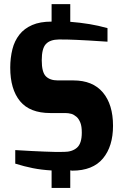

<svg xmlns="http://www.w3.org/2000/svg" viewBox="-20 -818 611 934"><path d="M502.9 -615.2Q448.2 -618.7 410.2 -621.1Q376.5 -623 353.5 -624Q331.1 -625 312.5 -625.5Q300.3 -626 267.1 -626Q223.1 -625.5 203.1 -603.5Q183.1 -582 183.1 -524.9Q183.1 -466.8 203.1 -446.8Q223.1 -426.8 261.2 -426.8H336.9Q431.2 -426.8 480.5 -368.2Q529.8 -309.6 529.8 -206.1Q529.8 -106.4 481 -47.4Q431.6 12.2 331.1 12.2Q326.7 12.2 324.7 11.2Q322.8 10.3 321.8 11.2V96.2H231V11.2Q181.6 8.3 139.6 0Q98.1 -8.3 54.2 -22V-87.9Q142.6 -82.5 195.8 -80.6Q251 -78.1 291 -79.1Q331.1 -79.1 354.5 -99.6Q377.9 -120.1 377.9 -172.9Q377.9 -203.6 371.1 -220.7Q363.3 -240.2 352.5 -249.5Q339.4 -260.7 327.1 -264.2Q312.5 -268.1 297.9 -268.1H225.1Q125 -268.1 77.6 -325.7Q29.8 -383.8 29.8 -488.8Q29.8 -536.1 40.5 -579.1Q50.3 -618.7 74.7 -649.9Q97.7 -679.2 136.7 -696.3Q174.8 -712.9 231 -712.9V-797.9H321.8V-711.9Q367.2 -708.5 415.5 -700.7Q457.5 -693.8 502.9 -681.2Z"/></svg>

Font: SimahzazaarabicW05-Bold
Style: Regular
Weight: 700
Designer: Ahmed zaza
Foundry: Ahmed zaza
Version: Version 1.001